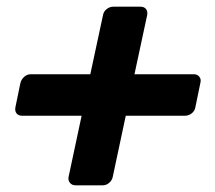

<svg xmlns="http://www.w3.org/2000/svg" viewBox="-20 -587 643 574"><path d="M206 -33Q195 -33 189 -40.5Q183 -48 185 -58L224 -241H46Q35 -241 29.5 -248Q24 -255 26 -266L41 -339Q44 -350 52.5 -357.5Q61 -365 72 -365H250L288 -542Q290 -553 299 -560Q308 -567 319 -567H400Q411 -567 416.5 -560Q422 -553 420 -542L382 -365H560Q570 -365 576 -357.5Q582 -350 579 -339L564 -266Q562 -255 553 -248Q544 -241 533 -241H356L317 -58Q315 -48 306.5 -40.5Q298 -33 287 -33Z"/></svg>

Font: Rubik Light
Style: Bold Italic
Weight: 700
Italic angle: -12°
Version: Version 2.104